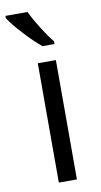

<svg xmlns="http://www.w3.org/2000/svg" viewBox="-107 -807 446 848"><g transform="rotate(-10 116.5 -383.0)"><path d="M167 0H85.9V-535.2H167ZM173.3 -606H119.6Q87.9 -631.3 44.4 -678.2Q1 -725.1 -18.6 -755.9V-766.1H80.6Q96.2 -732.4 124 -688.2Q151.9 -644 173.3 -618.2Z"/></g></svg>

Font: CAA NEO Sans
Style: Regular
Weight: 400
Version: Version 1.10